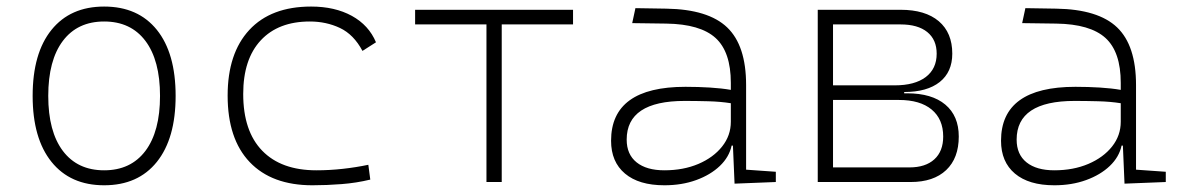

<svg xmlns="http://www.w3.org/2000/svg" viewBox="-20 -547 3556 577"><path d="M293 9.8Q191.4 9.8 134.8 -60.5Q78.1 -130.9 78.1 -258.8Q78.1 -387.2 134.8 -457.3Q191.4 -527.3 293 -527.3Q395 -527.3 451.4 -457.3Q507.8 -387.2 507.8 -258.8Q507.8 -130.9 451.4 -60.5Q395 9.8 293 9.8ZM293 -35.2Q373 -35.2 417 -93.5Q460.9 -151.9 460.9 -258.8Q460.9 -365.7 417 -424.1Q373 -482.4 293 -482.4Q212.9 -482.4 168.9 -424.1Q125 -365.7 125 -258.8Q125 -151.9 168.9 -93.5Q212.9 -35.2 293 -35.2Z M918.9 9.8Q796.9 9.8 730.5 -59.8Q664.1 -129.4 664.1 -259.8Q664.1 -386.7 729.2 -457Q794.4 -527.3 915 -527.3Q986.3 -527.3 1037.4 -499.3Q1088.4 -471.2 1109.9 -419.9L1069.3 -394Q1043 -443.4 1001.7 -462.9Q960.4 -482.4 911.1 -482.4Q816.4 -482.4 763.7 -425.8Q710.9 -369.1 710.9 -264.6Q710.9 -152.8 768.1 -94Q825.2 -35.2 930.7 -35.2Q970.7 -35.2 1010 -39.6Q1049.3 -43.9 1086.9 -51.8L1092.8 -7.3Q1050.8 2.9 1006.3 6.3Q961.9 9.8 918.9 9.8Z M1441.9 0V-473.6H1227.5V-517.6H1702.1V-473.6H1487.8V0Z M1976.6 9.8Q1899.9 9.8 1858.2 -25.4Q1816.4 -60.5 1816.4 -124Q1816.4 -286.1 2040 -286.1Q2078.1 -286.1 2113.5 -283.9Q2148.9 -281.7 2176.3 -276.9V-297.9Q2176.3 -391.1 2130.4 -432.9Q2084.5 -474.6 1982.4 -476.1L1879.9 -477.5L1889.6 -522.5L1982.4 -521Q2108.4 -519 2165.3 -464.6Q2222.2 -410.2 2222.2 -291.5V-37.1L2311.5 -30.8V0L2187.5 4.9L2182.6 -109.4H2178.7Q2171.4 -75.2 2143.3 -48.3Q2115.2 -21.5 2072.3 -5.9Q2029.3 9.8 1976.6 9.8ZM1976.6 -35.2Q2033.7 -35.2 2078.9 -54.4Q2124 -73.7 2150.1 -106.7Q2176.3 -139.6 2176.3 -181.2V-236.8Q2145.5 -241.7 2108.4 -242.7Q2071.3 -243.7 2037.6 -243.7Q1863.3 -243.7 1863.3 -127.4Q1863.3 -83 1893.1 -59.1Q1922.9 -35.2 1976.6 -35.2Z M2437.5 0V-517.6H2686.5Q2760.7 -517.6 2801.3 -483.2Q2841.8 -448.7 2841.8 -385.7Q2841.8 -330.6 2804 -300.5Q2766.1 -270.5 2697.3 -270.5V-266.6H2706.1Q2780.3 -266.6 2820.8 -232.7Q2861.3 -198.7 2861.3 -136.7Q2861.3 -71.8 2823.5 -35.9Q2785.6 0 2716.8 0ZM2686.5 -473.6H2483.4V-290.5H2668.9Q2729 -290.5 2762 -315.4Q2794.9 -340.3 2794.9 -385.7Q2794.9 -427.7 2766.6 -450.7Q2738.3 -473.6 2686.5 -473.6ZM2681.6 -246.6H2483.4V-43.9H2712.9Q2761.2 -43.9 2787.8 -68.1Q2814.5 -92.3 2814.5 -136.7Q2814.5 -189 2779.8 -217.8Q2745.1 -246.6 2681.6 -246.6Z M3148.4 9.8Q3071.8 9.8 3030 -25.4Q2988.3 -60.5 2988.3 -124Q2988.3 -286.1 3211.9 -286.1Q3250 -286.1 3285.4 -283.9Q3320.8 -281.7 3348.1 -276.9V-297.9Q3348.1 -391.1 3302.2 -432.9Q3256.3 -474.6 3154.3 -476.1L3051.8 -477.5L3061.5 -522.5L3154.3 -521Q3280.3 -519 3337.2 -464.6Q3394 -410.2 3394 -291.5V-37.1L3483.4 -30.8V0L3359.4 4.9L3354.5 -109.4H3350.6Q3343.3 -75.2 3315.2 -48.3Q3287.1 -21.5 3244.1 -5.9Q3201.2 9.8 3148.4 9.8ZM3148.4 -35.2Q3205.6 -35.2 3250.7 -54.4Q3295.9 -73.7 3322 -106.7Q3348.1 -139.6 3348.1 -181.2V-236.8Q3317.4 -241.7 3280.3 -242.7Q3243.2 -243.7 3209.5 -243.7Q3035.2 -243.7 3035.2 -127.4Q3035.2 -83 3064.9 -59.1Q3094.7 -35.2 3148.4 -35.2Z"/></svg>

Font: Caskaydia Cove ExtraLight
Style: Regular
Weight: 200
Monospace: yes
Designer: Aaron Bell
Foundry: Saja Typeworks
Version: Version 4.300; ttfautohint (v1.8.3)